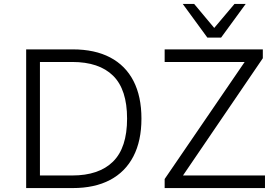

<svg xmlns="http://www.w3.org/2000/svg" viewBox="-20 -956 1409 976"><path d="M113 0V-705H350Q462 -705 540 -664Q618 -623 658.5 -544.5Q699 -466 699 -353Q699 -240 658 -161Q617 -82 539 -41Q461 0 350 0ZM183 -64H347Q483 -64 554.5 -134.5Q626 -205 626 -353Q626 -501 555 -571Q484 -641 347 -641H183ZM817 0V-46L1249 -678L1259 -641H817V-705H1316V-660L885 -27L875 -64H1327V0ZM1034 -765 909 -936H967L1069 -814L1172 -936H1229L1104 -765Z"/></svg>

Font: Nunito Sans 7pt Light
Style: Regular
Weight: 300
Designer: Vernon Adams
Foundry: Vernon Adams
Version: Version 3.101;gftools[0.9.27]